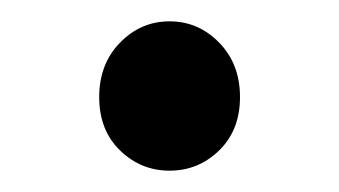

<svg xmlns="http://www.w3.org/2000/svg" viewBox="-20 -147 318 180"><path d="M139 13Q112 13 92.5 -6Q73 -25 73 -56Q73 -87 92.5 -107Q112 -127 139 -127Q166 -127 185.5 -107Q205 -87 205 -56Q205 -25 185.5 -6Q166 13 139 13Z"/></svg>

Font: SpoqaHanSansJP-Regular
Style: Regular
Weight: 400
Designer: [Source Han Sans]
Ryoko NISHIZUKA  (kana & ideographs); Paul D. Hunt (Latin, Greek & Cyrillic); Wenlong ZHANG  (bopomofo
Foundry: Spoqa (http://bi.spoqa.com)
Version: Version 1.002.20150607